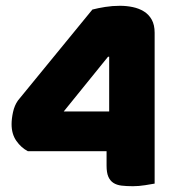

<svg xmlns="http://www.w3.org/2000/svg" viewBox="-20 -635 612 663"><path d="M299 -602Q318 -607 343 -611Q368 -615 394 -615Q417 -615 438.5 -610.5Q460 -606 477 -595.5Q494 -585 504 -567Q514 -549 514 -522V-1Q503 1 481 4.5Q459 8 439 8Q417 8 400 6Q383 4 371.5 -3.5Q360 -11 354 -25Q348 -39 348 -63V-113H76Q53 -125 36.5 -148.5Q20 -172 20 -206Q20 -225 25 -248Q30 -271 42 -288ZM357 -439H353L200 -250H357Z"/></svg>

Font: Baloo Paaji
Style: Regular
Weight: 400
Designer: Shuchita Grover and Ek Type
Foundry: Ek Type
Version: Version 1.007;PS 1.000;hotconv 1.0.88;makeotf.lib2.5.647800